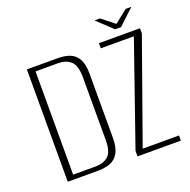

<svg xmlns="http://www.w3.org/2000/svg" viewBox="-125 -827 939 949"><g transform="rotate(-20 344.0 -352.5)"><path d="M73 0V-591H235Q272 -591 299 -580.5Q326 -570 341.5 -542.5Q357 -515 357 -465V-130Q357 -78 341 -49.5Q325 -21 297 -10.5Q269 0 232 0ZM110 -24H229Q270 -24 295 -46Q320 -68 320 -130V-459Q320 -522 295 -544.5Q270 -567 229 -567H110ZM440 0V-29L626 -564H452V-591H668V-564L477 -27H668V0ZM551 -628 470 -704H499L566 -651L634 -705H664L582 -628Z"/></g></svg>

Font: Alumni Sans ExtraLight
Style: Regular
Weight: 250
Version: Version 1.018